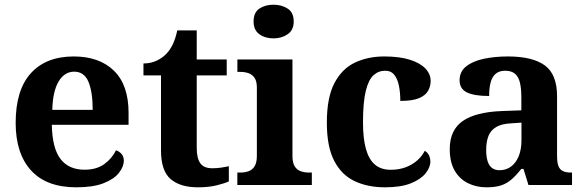

<svg xmlns="http://www.w3.org/2000/svg" viewBox="-20 -790 2496 820"><path d="M306.1 10Q178 10 112.4 -62.3Q46.9 -134.6 46.9 -265.2Q46.9 -405.7 111.8 -477.3Q176.8 -548.9 295 -548.9Q404.2 -548.9 466.6 -488Q529.1 -427.2 529.1 -308.2V-256.9H201.3Q203.3 -156.6 238.5 -110.9Q273.7 -65.2 341 -65.2Q392.4 -65.2 425.5 -89.3Q458.5 -113.4 475.3 -147.9Q489.3 -143.8 499.1 -132.5Q508.8 -121.1 508.8 -104.1Q508.8 -78.3 488.1 -51.8Q467.3 -25.3 422.8 -7.7Q378.3 10 306.1 10ZM375.9 -320.8Q375.9 -397.3 357.8 -440.6Q339.6 -483.9 297 -483.9Q255.4 -483.9 230.4 -442.1Q205.4 -400.4 203.3 -320.8Z M825.9 10Q749.3 10 708.5 -25.4Q667.6 -60.7 667.6 -147.9V-468H592.7V-519Q625.2 -519 650.7 -531.7Q676.2 -544.4 691 -560.9Q706.3 -576.5 718.2 -601.4Q730 -626.2 737 -660.2H820.2V-536H948.3V-468H820.2V-158.2Q820.2 -113.6 835.7 -92.5Q851.1 -71.4 886.3 -71.4Q905.5 -71.4 923.4 -74Q941.3 -76.6 957.3 -80.2V-15.3Q941.4 -7.5 906.7 1.2Q872 10 825.9 10Z M993.6 0V-53H1006Q1026.3 -53 1042.2 -59Q1058.1 -64.9 1067.5 -80.3Q1077 -95.7 1077 -124.1V-416.1Q1077 -443.2 1067.3 -457.4Q1057.5 -471.7 1041.6 -477.3Q1025.7 -483 1006 -483H993.8V-536H1229V-123.9Q1229 -95.8 1238.3 -80.3Q1247.5 -64.8 1263.9 -58.9Q1280.3 -53 1300 -53H1311.8V0ZM1148.4 -626.1Q1112.3 -626.1 1087.6 -643.9Q1063 -661.7 1063 -698Q1063 -736.5 1087.6 -753.2Q1112.3 -769.9 1148.4 -769.9Q1183 -769.9 1208.7 -753.2Q1234.4 -736.5 1234.4 -698Q1234.4 -661.7 1208.7 -643.9Q1183 -626.1 1148.4 -626.1Z M1624.2 10Q1550.6 10 1494.8 -16.3Q1438.9 -42.5 1407.4 -103Q1375.9 -163.5 1375.9 -266.2Q1375.9 -374.3 1408.6 -435.8Q1441.3 -497.3 1496.7 -523.1Q1552.1 -548.9 1620.9 -548.9Q1686.1 -548.9 1730.2 -535Q1774.2 -521.1 1796.8 -497.4Q1819.3 -473.8 1819.3 -444Q1819.3 -422.7 1808.7 -402.9Q1798.1 -383.1 1770.2 -371Q1742.3 -359 1689.7 -359Q1689.7 -393.9 1683.9 -423Q1678.2 -452.2 1664.2 -470.1Q1650.3 -487.9 1625 -487.9Q1596.3 -487.9 1575 -468.5Q1553.8 -449 1542 -401.1Q1530.3 -353.1 1530.3 -267.2Q1530.3 -199.6 1542.6 -154.7Q1554.9 -109.7 1581 -87.3Q1607 -64.9 1648.8 -64.9Q1683.9 -64.9 1712.5 -75.6Q1741.1 -86.3 1762.1 -105Q1783 -123.6 1794 -145.9Q1806.6 -138.7 1812.3 -126.3Q1818 -113.9 1818 -99.9Q1818 -75.2 1797.5 -49.7Q1777.1 -24.2 1734.6 -7.1Q1692.2 10 1624.2 10Z M2057.5 10Q2014.1 10 1978.3 -7.8Q1942.5 -25.6 1921.6 -61.8Q1900.8 -98 1900.8 -153.1Q1900.8 -234.6 1956.3 -273.2Q2011.9 -311.7 2125 -315.8L2206.6 -318.8V-374.2Q2206.6 -410.7 2200.8 -435.9Q2195.1 -461.1 2180.1 -474.5Q2165 -487.9 2137.5 -487.9Q2112.1 -487.9 2097 -475Q2082 -462.2 2075.5 -438.3Q2069 -414.4 2069 -380Q2005.5 -380 1974.1 -395.4Q1942.8 -410.8 1942.8 -446.9Q1942.8 -484.1 1970.8 -506.4Q1998.9 -528.7 2045.8 -538.8Q2092.8 -548.9 2148.9 -548.9Q2254.2 -548.9 2306.7 -510.8Q2359.1 -472.6 2359.1 -379.1V-123.9Q2359.1 -96.4 2364.9 -81.1Q2370.6 -65.8 2384 -59.4Q2397.4 -53 2419.4 -53H2423V0H2236.9L2215.7 -68.6H2206.6Q2185 -41.8 2165.3 -24.3Q2145.6 -6.9 2120.8 1.6Q2096 10 2057.5 10ZM2112.9 -63Q2141.8 -63 2162.9 -78.9Q2184 -94.7 2195.6 -123.6Q2207.1 -152.5 2207.1 -191V-266.2L2162.2 -263.2Q2122.1 -261.2 2099.2 -247.6Q2076.2 -234.1 2066.3 -209.6Q2056.4 -185.1 2056.4 -149.1Q2056.4 -121 2062.5 -101.6Q2068.6 -82.3 2081.2 -72.7Q2093.9 -63 2112.9 -63Z"/></svg>

Font: Noto Serif Ethiopic
Style: Regular
Weight: 400
Designer: Monotype Design Team
Foundry: Monotype Imaging Inc.
Version: Version 2.102